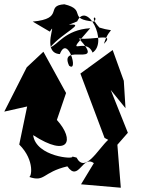

<svg xmlns="http://www.w3.org/2000/svg" viewBox="-51 -832 702 898"><path d="M287 -100C301 -85 117 -98 104 -200C271 -92 301 -176 215 -271L258 -397L152 -590L74 -517L-31 -310L76 -334L39 -156C115 -80 95 3 84 -5C160 22 146 -26 264 -54C317 22 334 -109 388 -69L328 30L514 46L498 -155L547 -211L467 -411L536 -326L528 -454L476 -598L325 -488L438 -187L455 -178C407 -134 347 -19 307 -95ZM182 -684C220 -745 138 -584 229 -579C265 -674 319 -488 272 -525C221 -638 450 -508 318 -652C382 -643 491 -681 435 -627C463 -719 500 -676 414 -703C359 -762 411 -758 390 -731C260 -742 359 -786 250 -812C158 -806 253 -745 102 -731ZM310 -732C355 -830 457 -635 382 -586C348 -668 236 -545 371 -700C253 -693 217 -619 184 -611C244 -681 354 -725 271 -716Z"/></svg>

Font: Asimov Silicon
Style: Regular
Weight: 400
Designer: Google
Version: Version 2.000980; 2014